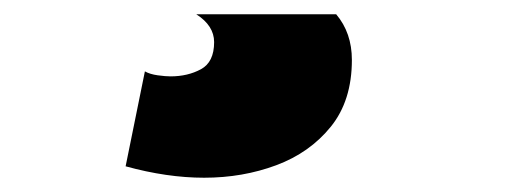

<svg xmlns="http://www.w3.org/2000/svg" viewBox="-20 -29 712 269"><path d="M156 204 183 71Q190 75 201 76.5Q212 78 219 78Q243 78 261.5 68Q280 58 280 30Q280 7 255 -9H451Q473 17 473 55Q473 112 443.5 148.5Q414 185 367 202.5Q320 220 266 220Q214 220 156 204Z"/></svg>

Font: Georama ExtraExtended ExtraBold
Style: Italic
Weight: 800
Width: 8
Italic angle: -9°
Designer: Jean-Baptiste Levee
Foundry: Production Type
Version: Version 1.000